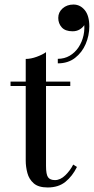

<svg xmlns="http://www.w3.org/2000/svg" viewBox="-20 -820 414 847"><path d="M190.5 7Q149.5 7 128.8 -11.2Q108 -29.5 100.8 -56.8Q93.5 -84 93.5 -111.5V-560Q116 -560 142 -569.5Q168 -579 183 -590V-88Q183 -50.5 192 -38Q201 -25.5 222.5 -25.5Q246 -25.5 267.8 -46.5Q289.5 -67.5 303 -94L319.5 -83.5Q299.5 -43 268.8 -18Q238 7 190.5 7ZM26.5 -440.5V-460H290V-440.5ZM235 -540.5V-560.5Q264 -560.5 287.2 -574Q310.5 -587.5 326.2 -611Q342 -634.5 348.5 -664.2Q355 -694 350 -727H356.5Q358 -718.5 351 -708Q344 -697.5 331 -689.8Q318 -682 300 -682Q268 -682 252.5 -699.2Q237 -716.5 237 -741Q237 -766 256.2 -783Q275.5 -800 304 -800Q333.5 -800 353.8 -775.5Q374 -751 374 -703.5Q374 -663.5 358 -626Q342 -588.5 311 -564.5Q280 -540.5 235 -540.5Z"/></svg>

Font: Bodoni Moda SC
Style: Regular
Weight: 400
Designer: Owen Earl
Foundry: indestructible type
Version: Version 2.005